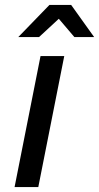

<svg xmlns="http://www.w3.org/2000/svg" viewBox="-20 -757 401 777"><path d="M144 -530H240L135 0H39ZM281 -607 218 -681 138 -607H54L180 -737H268L361 -607Z"/></svg>

Font: Montserrat Alternates Medium
Style: Italic
Weight: 500
Italic angle: -11.3°
Designer: Julieta Ulanovsky
Foundry: Julieta Ulanovsky
Version: Version 7.200